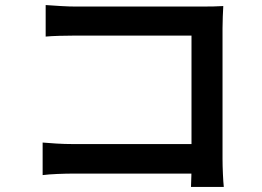

<svg xmlns="http://www.w3.org/2000/svg" viewBox="-20 -723 1040 761"><path d="M161 -703Q188 -701 221.5 -699Q255 -697 281 -697H781Q802 -697 827 -697.5Q852 -698 865 -699Q864 -682 863 -657Q862 -632 862 -611V-93Q862 -67 863.5 -34Q865 -1 867 18H737Q738 -1 738.5 -27Q739 -53 739 -80V-582H281Q250 -582 215.5 -581Q181 -580 161 -578ZM149 -158Q172 -156 204 -154Q236 -152 269 -152H808V-35H273Q243 -35 207.5 -33.5Q172 -32 149 -29Z"/></svg>

Font: Noto Sans TC SemiBold
Style: Regular
Weight: 600
Designer: Ryoko NISHIZUKA  (kana, bopomofo & ideographs); Paul D. Hunt (Latin, Greek & Cyrillic); Sandoll Communications , Soo-you
Foundry: Adobe
Version: Version 2.004-H2;hotconv 1.0.118;makeotfexe 2.5.65603